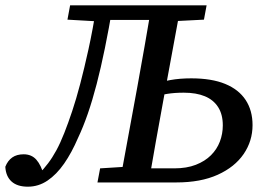

<svg xmlns="http://www.w3.org/2000/svg" viewBox="-41 -687 1003 723"><path d="M64 16Q24 16 2.5 -3.5Q-19 -23 -21 -59Q-12 -82 5 -94Q22 -106 48 -106Q78 -106 96 -85.5Q114 -65 125 -25L88 -21L104 -30Q124 -51 140 -72Q156 -93 171 -120.5Q186 -148 201 -186Q216 -224 231 -269Q246 -314 261 -371Q276 -428 292 -500.5Q308 -573 323 -667H384Q369 -579 354 -505.5Q339 -432 323 -370.5Q307 -309 289.5 -258.5Q272 -208 253 -168Q229 -112 200.5 -71Q172 -30 138 -7Q104 16 64 16ZM326 0 336 -53 463 -61H478L472 0ZM344 -612 348 -667H580L575 -612ZM336 -606 213 -613 223 -667H351L344 -606ZM410 0 476 -359Q490 -436 503.5 -513Q517 -590 530 -667H640L574 -309Q560 -232 546 -154.5Q532 -77 519 0ZM475 0 479 -53H615Q662 -53 696.5 -66.5Q731 -80 753.5 -102.5Q776 -125 787 -154Q798 -183 798 -215Q798 -256 780.5 -283.5Q763 -311 730.5 -324.5Q698 -338 651 -338Q616 -338 588.5 -333.5Q561 -329 536 -323L541 -372Q564 -379 600 -385.5Q636 -392 679 -392Q756 -392 807 -371Q858 -350 884 -310.5Q910 -271 910 -216Q910 -156 876.5 -107Q843 -58 779 -29Q715 0 623 0ZM575 -606 580 -667H737L727 -613L589 -606Z"/></svg>

Font: Source Serif 4 Medium
Style: Italic
Weight: 500
Italic angle: -12°
Designer: Frank Grießhammer
Foundry: Adobe Systems Incorporated
Version: Version 4.004;hotconv 1.0.116;makeotfexe 2.5.65601